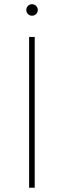

<svg xmlns="http://www.w3.org/2000/svg" viewBox="-20 -885 301 905"><path d="M143.6 -710.9V0H117.2V-710.9ZM104 -837.9Q104 -849.1 111.8 -857.2Q119.6 -865.2 130.9 -865.2Q142.1 -865.2 150.1 -857.2Q158.2 -849.1 158.2 -837.9Q158.2 -826.7 150.1 -818.8Q142.1 -811 130.9 -811Q119.6 -811 111.8 -818.8Q104 -826.7 104 -837.9Z"/></svg>

Font: Vazirmatn UI FD Thin
Style: Regular
Weight: 100
Designer: Saber Rastikerdar
Foundry: Saber Rastikerdar
Version: Version 33.003